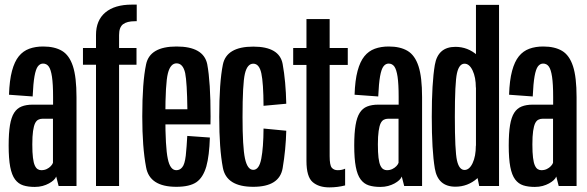

<svg xmlns="http://www.w3.org/2000/svg" viewBox="-20 -806 2544 832"><path d="M130.5 4Q149 4 164.5 -0.2Q180 -4.5 192.2 -11.2Q204.5 -18 212.5 -25.5Q220.5 -33 223.5 -41L234 0H311.5V-385Q311.5 -472 296 -519.2Q280.5 -566.5 248.8 -585.5Q217 -604.5 167 -604.5Q133.5 -604.5 106.8 -594.8Q80 -585 61.5 -562.2Q43 -539.5 32 -498.8Q21 -458 19 -395.5L121.5 -388Q124 -444.5 129.5 -475.5Q135 -506.5 144.2 -518.5Q153.5 -530.5 166.5 -530.5Q182 -530.5 191.2 -517.8Q200.5 -505 205.2 -473.5Q210 -442 210 -385.5V-352.5H121.5Q93.5 -352.5 73.5 -344.5Q53.5 -336.5 41.2 -317.2Q29 -298 23.2 -263.8Q17.5 -229.5 17.5 -175.5Q17.5 -118.5 24.2 -83Q31 -47.5 45.2 -28.5Q59.5 -9.5 80.5 -2.8Q101.5 4 130.5 4ZM159 -68.5Q150.5 -68.5 143.2 -73Q136 -77.5 130.8 -89Q125.5 -100.5 122.8 -122.5Q120 -144.5 120 -180.5Q120 -216 123.2 -238.2Q126.5 -260.5 132 -271.8Q137.5 -283 145.8 -287.2Q154 -291.5 164 -291.5H209.5V-100.5Q207.5 -94 200.2 -86.2Q193 -78.5 182.5 -73.5Q172 -68.5 159 -68.5Z M396 0H496V-525.5H571.5V-598H496V-654Q496 -688 513.2 -701Q530.5 -714 564 -714H572.5V-786H551.5Q477 -786 436.5 -752Q396 -718 396 -654.5V-598H339.5V-525.5H396Z M744 3.5V-68.5Q717 -68.5 707 -118.5Q696.5 -168 696.5 -301Q696.5 -445 707.5 -488Q718.5 -531.5 745 -531.5Q773 -531.5 782.5 -489Q790.5 -449 792 -332.5H686.5V-267H892Q892.5 -283.5 892.5 -301Q892.5 -450.5 878 -528Q862 -604.5 745 -604.5Q629 -604.5 613 -527Q596.5 -449.5 596.5 -301.5Q596.5 -168 613 -81.5Q628 3.5 744 3.5ZM744 -68.5V3.5Q801.5 3.5 831 -16.5Q860 -36.5 874 -84.5Q887 -131 889.5 -210L791.5 -217Q789 -170 785 -131.5Q780.5 -93.5 769.5 -81Q759.5 -68.5 744 -68.5Z M1077.5 3.5Q1191 3.5 1204.8 -77.2Q1218.5 -158 1220.5 -239.5L1122 -249Q1121.5 -166.5 1112.2 -118.2Q1103 -70 1077.5 -70Q1052 -70 1041.5 -119.5Q1031 -169 1031 -299Q1031 -443 1041.2 -486.5Q1051.5 -530 1077.5 -530Q1103.5 -530 1112.5 -488Q1121.5 -446 1122 -347.5L1220.5 -356.5Q1218.5 -453.5 1204.8 -528.8Q1191 -604 1077.5 -604Q961.5 -604 945.8 -526.2Q930 -448.5 930 -299Q930 -161.5 945.8 -79Q961.5 3.5 1077.5 3.5Z M1407 6Q1442.5 6 1475.5 -2.5V-75Q1461.5 -68.5 1443.5 -68.5Q1426.5 -68.5 1417.5 -79.5Q1408.5 -90.5 1408.5 -129V-524.5H1487V-598H1408.5V-723.5H1308V-598H1250.5V-524.5H1308V-108.5Q1308 -40 1334.8 -17Q1361.5 6 1407 6Z M1628 4Q1646.5 4 1662 -0.2Q1677.5 -4.5 1689.8 -11.2Q1702 -18 1710 -25.5Q1718 -33 1721 -41L1731.5 0H1809V-385Q1809 -472 1793.5 -519.2Q1778 -566.5 1746.2 -585.5Q1714.5 -604.5 1664.5 -604.5Q1631 -604.5 1604.2 -594.8Q1577.5 -585 1559 -562.2Q1540.5 -539.5 1529.5 -498.8Q1518.5 -458 1516.5 -395.5L1619 -388Q1621.5 -444.5 1627 -475.5Q1632.5 -506.5 1641.8 -518.5Q1651 -530.5 1664 -530.5Q1679.5 -530.5 1688.8 -517.8Q1698 -505 1702.8 -473.5Q1707.5 -442 1707.5 -385.5V-352.5H1619Q1591 -352.5 1571 -344.5Q1551 -336.5 1538.8 -317.2Q1526.5 -298 1520.8 -263.8Q1515 -229.5 1515 -175.5Q1515 -118.5 1521.8 -83Q1528.5 -47.5 1542.8 -28.5Q1557 -9.5 1578 -2.8Q1599 4 1628 4ZM1656.5 -68.5Q1648 -68.5 1640.8 -73Q1633.5 -77.5 1628.2 -89Q1623 -100.5 1620.2 -122.5Q1617.5 -144.5 1617.5 -180.5Q1617.5 -216 1620.8 -238.2Q1624 -260.5 1629.5 -271.8Q1635 -283 1643.2 -287.2Q1651.5 -291.5 1661.5 -291.5H1707V-100.5Q1705 -94 1697.8 -86.2Q1690.5 -78.5 1680 -73.5Q1669.5 -68.5 1656.5 -68.5Z M2056.5 0H2142.5V-785H2042.5V-69ZM1953.5 3Q2007 3 2048 -33Q2089 -69 2089 -130L2042 -175Q2042 -129 2028 -99.2Q2014 -69.5 1993 -69.5Q1969.5 -69.5 1960.2 -110.8Q1951 -152 1951 -300Q1951 -447.5 1960.2 -488.8Q1969.5 -530 1993 -530Q2014 -530 2028 -500.5Q2042 -471 2042 -426.5L2089 -469.5Q2089 -530.5 2048 -566.8Q2007 -603 1953.5 -603Q1877.5 -603 1864.2 -524.5Q1851 -446 1851 -300Q1851 -155 1864.2 -76Q1877.5 3 1953.5 3Z M2297.5 4Q2316 4 2331.5 -0.2Q2347 -4.5 2359.2 -11.2Q2371.5 -18 2379.5 -25.5Q2387.5 -33 2390.5 -41L2401 0H2478.5V-385Q2478.5 -472 2463 -519.2Q2447.5 -566.5 2415.8 -585.5Q2384 -604.5 2334 -604.5Q2300.5 -604.5 2273.8 -594.8Q2247 -585 2228.5 -562.2Q2210 -539.5 2199 -498.8Q2188 -458 2186 -395.5L2288.5 -388Q2291 -444.5 2296.5 -475.5Q2302 -506.5 2311.2 -518.5Q2320.5 -530.5 2333.5 -530.5Q2349 -530.5 2358.2 -517.8Q2367.5 -505 2372.2 -473.5Q2377 -442 2377 -385.5V-352.5H2288.5Q2260.5 -352.5 2240.5 -344.5Q2220.5 -336.5 2208.2 -317.2Q2196 -298 2190.2 -263.8Q2184.5 -229.5 2184.5 -175.5Q2184.5 -118.5 2191.2 -83Q2198 -47.5 2212.2 -28.5Q2226.5 -9.5 2247.5 -2.8Q2268.5 4 2297.5 4ZM2326 -68.5Q2317.5 -68.5 2310.2 -73Q2303 -77.5 2297.8 -89Q2292.5 -100.5 2289.8 -122.5Q2287 -144.5 2287 -180.5Q2287 -216 2290.2 -238.2Q2293.5 -260.5 2299 -271.8Q2304.5 -283 2312.8 -287.2Q2321 -291.5 2331 -291.5H2376.5V-100.5Q2374.5 -94 2367.2 -86.2Q2360 -78.5 2349.5 -73.5Q2339 -68.5 2326 -68.5Z"/></svg>

Font: Anybody ExtraCondensed Medium
Style: Regular
Weight: 500
Width: 2
Version: Version 1.113;gftools[0.9.25]